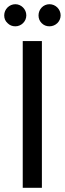

<svg xmlns="http://www.w3.org/2000/svg" viewBox="-31 -892 308 912"><path d="M168 0V-697H77V0ZM167 -782C177 -772 189 -767 204 -767C233 -767 257 -790 257 -819C257 -848 233 -872 204 -872C175 -872 152 -848 152 -819C152 -804 157 -792 167 -782ZM5 -782C15 -772 27 -767 42 -767C70 -767 94 -790 94 -819C94 -848 70 -872 42 -872C13 -872 -11 -848 -11 -819C-11 -804 -6 -792 5 -782Z"/></svg>

Font: Poppins
Style: Regular
Weight: 400
Designer: Ninad Kale (Devanagari), Jonny Pinhorn (Latin)
Foundry: Indian Type Foundry
Version: 4.004